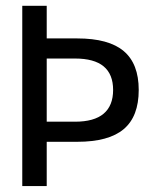

<svg xmlns="http://www.w3.org/2000/svg" viewBox="-20 -624 540 644"><path d="M136.7 -427.7V-215.8H231.4Q295.9 -215.8 327.6 -242.7Q359.4 -269.5 359.4 -322.3Q359.4 -375 327.6 -401.4Q295.9 -427.7 231.4 -427.7ZM54.7 -604.5H136.7V-495.1H239.3Q344.7 -495.1 395 -452.6Q445.3 -410.2 445.3 -322.3Q445.3 -233.4 395 -190.9Q344.7 -148.4 239.3 -148.4H136.7V0H54.7Z"/></svg>

Font: BabelStone Shapes
Style: Regular
Weight: 400
Designer: Andrew West
Foundry: BabelStone
Version: Version 15.0.0 September 13, 2022